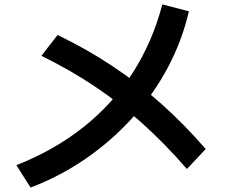

<svg xmlns="http://www.w3.org/2000/svg" viewBox="-20 -799 1040 867"><path d="M54 -53Q226 -121 357.5 -225.5Q489 -330 578.5 -469Q668 -608 713 -779L833 -748Q802 -614 737 -492.5Q672 -371 578.5 -267.5Q485 -164 368.5 -83.5Q252 -3 118 48ZM824 -36Q723 -152 622 -242.5Q521 -333 410 -407.5Q299 -482 167 -547L240 -641Q373 -577 488.5 -500Q604 -423 707.5 -331Q811 -239 909 -126Z"/></svg>

Font: M PLUS 1 SemiBold
Style: Regular
Weight: 600
Designer: Coji Morishita
Foundry: UNDERFOREST DESIGN
Version: Version 1.001